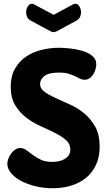

<svg xmlns="http://www.w3.org/2000/svg" viewBox="-20 -991 573 1021"><path d="M257 -130Q274 -130 291.5 -133.5Q309 -137 323 -145Q337 -153 345.5 -165.5Q354 -178 354 -196Q354 -226 330.5 -246.5Q307 -267 272 -284.5Q237 -302 195.5 -320.5Q154 -339 119 -366Q84 -393 60.5 -432Q37 -471 37 -530Q37 -586 59.5 -625.5Q82 -665 118 -689.5Q154 -714 200 -725.5Q246 -737 293 -737Q313 -737 346.5 -734Q380 -731 412.5 -722Q445 -713 468.5 -695.5Q492 -678 492 -649Q492 -639 488.5 -625Q485 -611 477.5 -598Q470 -585 458 -576Q446 -567 430 -567Q416 -567 404.5 -573Q393 -579 378.5 -586Q364 -593 344 -599Q324 -605 293 -605Q239 -605 216 -586.5Q193 -568 193 -545Q193 -520 216.5 -503Q240 -486 275 -470Q310 -454 351.5 -435.5Q393 -417 428 -388Q463 -359 486.5 -317Q510 -275 510 -212Q510 -158 491.5 -116.5Q473 -75 439.5 -47Q406 -19 360 -4.5Q314 10 260 10Q211 10 167 -1Q123 -12 90 -30Q57 -48 38 -71.5Q19 -95 19 -120Q19 -133 24.5 -147.5Q30 -162 39 -174.5Q48 -187 60.5 -195.5Q73 -204 87 -204Q105 -204 120.5 -192.5Q136 -181 154.5 -167Q173 -153 197.5 -141.5Q222 -130 257 -130ZM265 -912 369 -968Q375 -971 380 -971Q394 -971 402.5 -956.5Q411 -942 411 -925Q411 -912 405.5 -900.5Q400 -889 386 -881L282 -825Q272 -820 265 -820Q258 -820 248 -825L144 -881Q130 -889 124.5 -900.5Q119 -912 119 -925Q119 -942 127.5 -956.5Q136 -971 150 -971Q155 -971 161 -968Z"/></svg>

Font: AkaAcidDosis
Style: ExtraBold
Weight: 800
Designer: Edgar Tolentino, Pablo Impallari, Igino Marini, Aka-Acid
Foundry: Edgar Tolentino, Pablo Impallari, Igino Marini, Aka-Acid
Version: Version 1.007